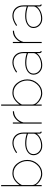

<svg xmlns="http://www.w3.org/2000/svg" viewBox="1318 -2088 780 3457"><g transform="rotate(-90 1708.5 -360.0)"><path d="M104 -108V0H84V-730H104V-398Q195 -527 316 -527Q424 -527 490.5 -444.5Q557 -362 557 -258Q557 -150 484 -70Q411 10 307 10Q247 10 191.5 -23.5Q136 -57 104 -108ZM537 -258Q537 -357 474 -432Q411 -507 316 -507Q246 -507 191 -464Q136 -421 104 -356V-167Q108 -106 175 -58Q242 -10 307 -10Q404 -10 470.5 -86Q537 -162 537 -258Z M642 -149Q642 -214 702 -255.5Q762 -297 856 -297Q951 -297 1030 -268V-327Q1030 -408 983.5 -457.5Q937 -507 860 -507Q783 -507 692 -443L680 -459Q780 -527 860 -527Q947 -527 998.5 -473Q1050 -419 1050 -327V-40Q1050 -20 1066 -20V0Q1055 0 1052 -2Q1030 -10 1030 -40V-88Q994 -42 936 -16Q878 10 810 10Q739 10 690.5 -36Q642 -82 642 -149ZM1015 -102Q1030 -123 1030 -143V-246Q950 -277 856 -277Q769 -277 715.5 -242Q662 -207 662 -149Q662 -91 705 -50.5Q748 -10 810 -10Q877 -10 932.5 -35Q988 -60 1015 -102Z M1433 -499Q1359 -496 1305.5 -450.5Q1252 -405 1231 -328V0H1211V-519H1231V-385Q1258 -440 1303.5 -475.5Q1349 -511 1400 -517Q1426 -519 1433 -519Z M1554 -108V0H1534V-730H1554V-398Q1645 -527 1766 -527Q1874 -527 1940.5 -444.5Q2007 -362 2007 -258Q2007 -150 1934 -70Q1861 10 1757 10Q1697 10 1641.5 -23.5Q1586 -57 1554 -108ZM1987 -258Q1987 -357 1924 -432Q1861 -507 1766 -507Q1696 -507 1641 -464Q1586 -421 1554 -356V-167Q1558 -106 1625 -58Q1692 -10 1757 -10Q1854 -10 1920.5 -86Q1987 -162 1987 -258Z M2092 -149Q2092 -214 2152 -255.5Q2212 -297 2306 -297Q2401 -297 2480 -268V-327Q2480 -408 2433.5 -457.5Q2387 -507 2310 -507Q2233 -507 2142 -443L2130 -459Q2230 -527 2310 -527Q2397 -527 2448.5 -473Q2500 -419 2500 -327V-40Q2500 -20 2516 -20V0Q2505 0 2502 -2Q2480 -10 2480 -40V-88Q2444 -42 2386 -16Q2328 10 2260 10Q2189 10 2140.5 -36Q2092 -82 2092 -149ZM2465 -102Q2480 -123 2480 -143V-246Q2400 -277 2306 -277Q2219 -277 2165.5 -242Q2112 -207 2112 -149Q2112 -91 2155 -50.5Q2198 -10 2260 -10Q2327 -10 2382.5 -35Q2438 -60 2465 -102Z M2883 -499Q2809 -496 2755.5 -450.5Q2702 -405 2681 -328V0H2661V-519H2681V-385Q2708 -440 2753.5 -475.5Q2799 -511 2850 -517Q2876 -519 2883 -519Z M2932 -149Q2932 -214 2992 -255.5Q3052 -297 3146 -297Q3241 -297 3320 -268V-327Q3320 -408 3273.5 -457.5Q3227 -507 3150 -507Q3073 -507 2982 -443L2970 -459Q3070 -527 3150 -527Q3237 -527 3288.5 -473Q3340 -419 3340 -327V-40Q3340 -20 3356 -20V0Q3345 0 3342 -2Q3320 -10 3320 -40V-88Q3284 -42 3226 -16Q3168 10 3100 10Q3029 10 2980.5 -36Q2932 -82 2932 -149ZM3305 -102Q3320 -123 3320 -143V-246Q3240 -277 3146 -277Q3059 -277 3005.5 -242Q2952 -207 2952 -149Q2952 -91 2995 -50.5Q3038 -10 3100 -10Q3167 -10 3222.5 -35Q3278 -60 3305 -102Z"/></g></svg>

Font: Raleway-v4020 Thin
Style: Regular
Weight: 250
Designer: Matt McInerney, Pablo Impallari, Rodrigo Fuenzalida
Foundry: Matt McInerney, Pablo Impallari, Rodrigo Fuenzalida
Version: Version 4.020;PS 004.020;hotconv 1.0.88;makeotf.lib2.5.64775